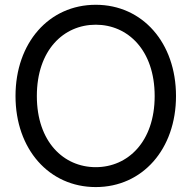

<svg xmlns="http://www.w3.org/2000/svg" viewBox="-20 -759 789 791"><path d="M374.5 11.7C567.4 11.7 705.1 -145 705.1 -363.3C705.1 -582.5 567.4 -739.3 374.5 -739.3C181.6 -739.3 43.9 -582.5 43.9 -363.3C43.9 -145 181.6 11.7 374.5 11.7ZM374.5 -70.3C242.2 -70.3 131.8 -174.8 131.8 -363.3C131.8 -552.7 242.2 -657.2 374.5 -657.2C506.3 -657.2 617.2 -552.7 617.2 -363.3C617.2 -174.8 506.3 -70.3 374.5 -70.3Z"/></svg>

Font: Raveo Display Display
Style: Regular
Weight: 400
Designer: Jakub Foglar, Rasmus Andersson (Inter)
Foundry: Jakubfoglar.com
Version: Version 1.100;Glyphs 3.2.3 (3260)